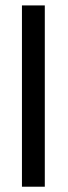

<svg xmlns="http://www.w3.org/2000/svg" viewBox="-20 -706 258 726"><path d="M149.4 -685.5V0H63V-685.5Z"/></svg>

Font: Yantramanav
Style: Regular
Weight: 400
Version: Version 1.001;PS 1.0;hotconv 1.0.72;makeotf.lib2.5.5900; ttf